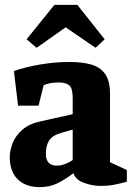

<svg xmlns="http://www.w3.org/2000/svg" viewBox="-20 -757 551 787"><path d="M142 10Q104 10 76.5 -4.5Q49 -19 34.5 -46.5Q20 -74 20 -113Q20 -141 32 -171Q44 -201 72 -225.5Q100 -250 148 -260L278 -289V-354Q278 -395 264 -407Q250 -419 222 -419Q201 -419 186 -416Q171 -413 159 -408L138 -324H54L37 -466Q87 -483 147 -493Q207 -503 265 -503Q317 -503 354 -492.5Q391 -482 411 -453.5Q431 -425 431 -372V-92L500 -60V-12Q462 -2 441.5 1.5Q421 5 393 5Q358 5 324 -7.5Q290 -20 281 -47Q245 -20 214 -5Q183 10 142 10ZM212 -78Q231 -78 250 -86Q269 -94 278 -101V-226L233 -213Q196 -203 182 -182Q168 -161 168 -127Q168 -102 179.5 -90Q191 -78 212 -78ZM130 -561 89 -596 203 -737H297L409 -596L372 -561L249 -645Z"/></svg>

Font: Manuale ExtraBold
Style: Regular
Weight: 800
Version: Version 1.002